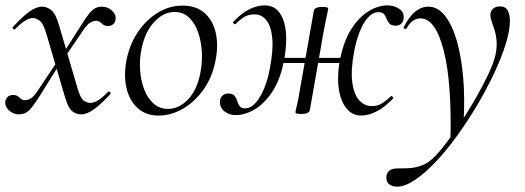

<svg xmlns="http://www.w3.org/2000/svg" viewBox="-21 -420 1972 721"><path d="M284 9.4Q265 9.4 250.1 -2.5Q235.2 -14.4 223.8 -52.8L153.4 -292Q141.8 -332.6 127.7 -342.5Q113.6 -352.4 102.4 -352.4Q89.8 -352.4 73 -342.1Q56.2 -331.8 36 -311Q33 -307 28.5 -311.5Q24 -316 28 -319Q62.6 -357 88.9 -376Q115.2 -395 136.6 -395Q156.2 -395 172.4 -381.2Q188.6 -367.4 200.8 -325L271.2 -84.8Q282 -49 294.8 -41.2Q307.6 -33.4 318.2 -33.4Q331.6 -33.4 348 -43.6Q364.4 -53.8 384.4 -74.8Q388.4 -78.6 392.4 -74.2Q396.4 -69.8 393.2 -66.6Q358.6 -28.8 332 -9.7Q305.4 9.4 284 9.4ZM49.2 9.4Q29 9.4 12.8 -5.4Q-3.4 -20.2 -1 -39.8Q1 -50.6 8.6 -56.9Q16.2 -63.2 27.8 -63.2Q39.6 -63.2 45.9 -58.6Q52.2 -54 58 -48.9Q63.8 -43.8 73.4 -43.8Q83.2 -43.8 94 -50.2Q104.8 -56.6 116.8 -73.4L197.6 -194.6L206 -184.6L130.2 -62.8Q111.2 -32.6 98.6 -17.1Q86 -1.6 75.1 3.9Q64.2 9.4 49.2 9.4ZM210.2 -187.2 202.4 -198 282.4 -323Q301.4 -354 313.9 -369Q326.4 -384 337.4 -389.5Q348.4 -395 362.4 -395Q382.6 -395 399.2 -380.3Q415.8 -365.6 412.8 -346Q411.6 -335.2 403.6 -328.8Q395.6 -322.4 384.6 -322.4Q373 -322.4 366.7 -327.5Q360.4 -332.6 354.5 -337.3Q348.6 -342 339 -342Q330.2 -342 318.5 -335.2Q306.8 -328.4 295.6 -312.4Z M575 14Q527.2 14 496.3 -13.8Q465.4 -41.6 454.2 -88.6Q443 -135.6 453.8 -193Q465 -251.6 495.8 -298.1Q526.6 -344.6 570.6 -371.8Q614.6 -399 664.4 -399Q716.4 -399 747.8 -370.7Q779.2 -342.4 789.4 -295.5Q799.6 -248.6 788.4 -193Q776.2 -129.8 742.7 -82.9Q709.2 -36 664.8 -11Q620.4 14 575 14ZM609.8 -11Q651.4 -11 685.7 -47.3Q720 -83.6 731.8 -149Q739 -186 736.9 -225.3Q734.8 -264.6 723 -298.6Q711.2 -332.6 689.2 -353.8Q667.2 -375 634.6 -375Q593 -375 558.2 -337.8Q523.4 -300.6 510.4 -236Q502.4 -197.4 505 -158Q507.6 -118.6 520.1 -85.2Q532.6 -51.8 555.4 -31.4Q578.2 -11 609.8 -11Z M864.2 12.2Q839.2 12.2 821 -2.5Q802.8 -17.2 805.2 -42Q806.4 -54 814.9 -61.4Q823.4 -68.8 836.2 -68.8Q853.2 -68.8 859.7 -60.6Q866.2 -52.4 869.7 -41Q873.2 -29.6 878.8 -21.4Q884.4 -13.2 898.8 -13.2Q921 -13.2 939.3 -34.2Q957.6 -55.2 971.1 -88.3Q984.6 -121.4 991.4 -158Q1005.6 -228.4 1001.6 -274.5Q997.6 -320.6 979.9 -343.3Q962.2 -366 934.6 -366Q910.4 -366 893.4 -354.6Q876.4 -343.2 863.6 -329.4Q860.8 -327.6 856.7 -331.4Q852.6 -335.2 854.6 -337.4Q886.8 -371.8 916.5 -385.8Q946.2 -399.8 972 -399.8Q1002.2 -399.8 1020.3 -381.9Q1038.4 -364 1046.6 -333.2Q1054.8 -302.4 1053.6 -264Q1052.4 -225.6 1043.8 -184.8Q1030.2 -118.2 1000.7 -74.2Q971.2 -30.2 935 -9Q898.8 12.2 864.2 12.2ZM1110.8 8Q1096.6 8 1092.5 6.3Q1088.4 4.6 1088.4 1.6Q1088.4 -1.6 1094.4 -26.4Q1100.4 -51.2 1103.6 -74L1157.4 -378.8Q1160 -394 1189.2 -394Q1203.6 -394 1207.6 -392.2Q1211.6 -390.4 1211.6 -387.6Q1211.6 -385.6 1208.2 -370.2Q1204.8 -354.8 1200.9 -335.2Q1197 -315.6 1194 -300L1142.6 -7.2Q1139.6 8 1110.8 8ZM1001.6 -183.4 1005.4 -202.6H1299.2L1295.2 -183.4ZM1338.4 13.8Q1309 14.6 1289.2 -3.3Q1269.4 -21.2 1259.2 -52Q1249 -82.8 1248.6 -121.2Q1248.2 -159.6 1256.8 -200.4Q1270.6 -268.6 1299.3 -312.6Q1328 -356.6 1363.7 -378.2Q1399.4 -399.8 1433.2 -399.8Q1459.2 -399.8 1478.8 -386.3Q1498.4 -372.8 1494.6 -348.8Q1492.8 -337.6 1485.1 -330.6Q1477.4 -323.6 1465.4 -323.6Q1448.4 -323.6 1441.4 -331.4Q1434.4 -339.2 1430.9 -349Q1427.4 -358.8 1421.4 -366.6Q1415.4 -374.4 1400.2 -374.4Q1378 -374.4 1359.7 -353Q1341.4 -331.6 1328.7 -298.2Q1316 -264.8 1309.2 -228Q1295.8 -157.6 1301.8 -111.5Q1307.8 -65.4 1327.9 -43.5Q1348 -21.6 1374.8 -21.6Q1399 -21.6 1416.3 -33.6Q1433.6 -45.6 1446.6 -58.2Q1448.6 -61 1453.1 -56.7Q1457.6 -52.4 1454.8 -50Q1423.2 -16.8 1393.7 -1.9Q1364.2 13 1338.4 13.8Z M1469.8 281Q1451.8 281 1439.7 271.3Q1427.6 261.6 1430.2 239.4Q1436.6 212.6 1469.8 212.6Q1490.8 212.6 1511.4 211.7Q1532 210.8 1551.6 205.2Q1571.2 199.6 1588.6 187.6Q1610.6 172.6 1639.8 136.1Q1669 99.6 1701 52.3Q1733 5 1761.9 -45Q1790.8 -95 1811.6 -138.9Q1832.4 -182.8 1839 -211Q1845.6 -239.8 1843.9 -263.7Q1842.2 -287.6 1836.3 -306.4Q1830.4 -325.2 1825.4 -339.4Q1820.4 -353.6 1820.4 -363.4Q1820.4 -377.6 1830 -386.8Q1839.6 -396 1856 -396Q1877 -396 1885.4 -380.9Q1893.8 -365.8 1893.8 -341.2Q1893.8 -305.2 1878.1 -254.7Q1862.4 -204.2 1834.7 -145.2Q1807 -86.2 1771.6 -26.4Q1736.2 33.4 1696.4 88.7Q1656.6 144 1615.8 187.1Q1575 230.2 1537.4 255.6Q1499.8 281 1469.8 281ZM1670.4 113.4Q1676.2 -108.4 1645.4 -229.7Q1614.6 -351 1557.4 -351Q1544.4 -351 1530.8 -342.8Q1517.2 -334.6 1506.8 -314.4Q1504.8 -310.4 1499.3 -311.9Q1493.8 -313.4 1494.8 -317.4Q1513.6 -355.4 1537 -375.2Q1560.4 -395 1587.6 -395Q1623 -395 1650 -360.9Q1677 -326.8 1694.2 -267.4Q1711.4 -208 1718.2 -130.4Q1725 -52.8 1720 35.2Z"/></svg>

Font: Cormorant Garamond Light
Style: Italic
Weight: 300
Italic angle: -10°
Designer: Christian Thalmann (Catharsis Fonts)
Foundry: Catharsis Fonts
Version: Version 4.001